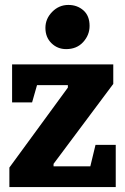

<svg xmlns="http://www.w3.org/2000/svg" viewBox="-20 -758 506 778"><path d="M18 0V-79L255 -403V-413H130L110 -343H29V-497H439V-418L197 -94V-84H346L367 -171H449V0ZM248 -559Q213 -559 188.5 -583Q164 -607 164 -645Q164 -682 191.5 -710Q219 -738 257 -738Q293 -738 318 -716Q343 -694 343 -653Q343 -616 317 -587.5Q291 -559 248 -559Z"/></svg>

Font: Faustina ExtraBold
Style: Regular
Weight: 800
Designer: Alfonso Garcia
Foundry: http://www.omnibus-type.com
Version: Version 1.200